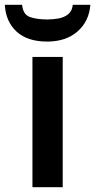

<svg xmlns="http://www.w3.org/2000/svg" viewBox="-54 -779 396 799"><path d="M207 0H81V-542H207ZM322 -759Q317 -691 269 -648.5Q221 -606 142 -606Q60 -606 15 -647.5Q-30 -689 -34 -759H38Q42 -718 71 -708Q100 -698 143 -698Q168 -698 191 -702.5Q214 -707 230 -720Q246 -733 249 -759Z"/></svg>

Font: Noto Sans SemiBold
Style: Regular
Weight: 600
Designer: Monotype Design Team
Foundry: Monotype Imaging Inc.
Version: Version 2.007